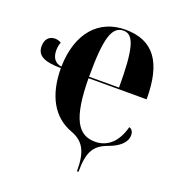

<svg xmlns="http://www.w3.org/2000/svg" viewBox="-162 -857 1111 1199"><g transform="rotate(20 393.5 -257.5)"><path d="M484 210H494C494 76 525 25 616 -7C680 -30 725 -68 725 -117C725 -140 715 -156 697 -161C666 -43 596 -2 526 -2C412 -2 355 -93 353 -361H739V-364C739 -603 657 -725 467 -725C291 -725 174 -597 169 -371C126 -377 104 -407 104 -456C104 -477 108 -496 114 -510C105 -516 91 -522 73 -522C35 -522 9 -496 9 -450C9 -390 51 -362 169 -361C170 -178 240 -58 365 -12C451 20 484 76 484 210ZM552 -371H353C353 -625 380 -715 458 -715C528 -715 552 -626 552 -371Z"/></g></svg>

Font: Noto Serif Display Condensed Black
Style: Regular
Weight: 900
Width: 3
Designer: Monotype Design Team
Foundry: Monotype Imaging Inc.
Version: Version 2.009